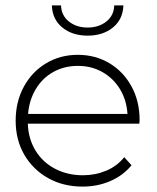

<svg xmlns="http://www.w3.org/2000/svg" viewBox="-20 -687 581 711"><path d="M496 -229H83Q85 -173 111.5 -129.5Q138 -86 184 -62Q230 -38 287 -38Q333 -38 373.5 -55Q414 -72 440 -105L467 -75Q436 -37 388.5 -16.5Q341 4 286 4Q214 4 158 -27.5Q102 -59 70 -114Q38 -169 38 -240Q38 -310 68 -365.5Q98 -421 150.5 -452.5Q203 -484 268 -484Q333 -484 385 -453Q437 -422 467 -367Q497 -312 497 -242ZM84 -265H452Q449 -316 424.5 -356.5Q400 -397 359.5 -420Q319 -443 268.5 -443Q218 -443 177.5 -420.5Q137 -398 112.5 -357Q88 -316 84 -265ZM172 -667H206Q207 -630 235 -607.5Q263 -585 304.5 -585Q346 -585 374 -607.5Q402 -630 403 -667H437Q435 -615 398 -585Q361 -555 304.5 -555Q248 -555 211 -585Q174 -615 172 -667Z"/></svg>

Font: Montserrat Ace
Style: Light
Weight: 300
Designer: Julieta Ulanovsky
Foundry: Julieta Ulanovsky
Version: Version 1